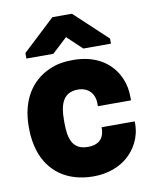

<svg xmlns="http://www.w3.org/2000/svg" viewBox="-85 -815 718 890"><g transform="rotate(-10 274.0 -370.0)"><path d="M27 -257C27 -221 33 -185 43 -153C74 -58 154 10 284 10C352 10 409 -13 447 -47C483 -79 515 -131 515 -196V-208H359V-196C356 -153 330 -129 282 -129C209 -129 193 -182 193 -258V-270C193 -345 211 -399 281 -399C328 -399 359 -368 359 -320V-307H515V-320C515 -353 510 -382 498 -410C465 -488 391 -538 283 -538C241 -538 203 -532 171 -517C80 -478 27 -390 27 -270ZM71 -582H198L269 -648L339 -582H469V-606L315 -750H223L71 -608Z"/></g></svg>

Font: Asimov Pro
Style: Ult
Weight: 900
Designer: Google
Version: Version 2.000980; 2014